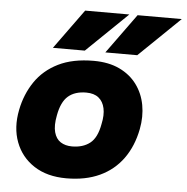

<svg xmlns="http://www.w3.org/2000/svg" viewBox="-53 -797 833 857"><g transform="rotate(5 363.5 -368.5)"><path d="M275 8Q189 8 130.5 -30Q72 -68 47.5 -133Q23 -198 39 -278Q53 -349 91 -405Q129 -461 193.5 -493Q258 -525 352 -525Q419 -525 467.5 -502Q516 -479 545.5 -439Q575 -399 584.5 -347.5Q594 -296 583 -239Q568 -162 528 -106.5Q488 -51 424.5 -21.5Q361 8 275 8ZM288 -136Q337 -136 368.5 -160.5Q400 -185 411 -247Q420 -288 413.5 -318Q407 -348 386.5 -364.5Q366 -381 331 -381Q280 -381 250 -355Q220 -329 209 -268Q200 -222 208 -192.5Q216 -163 237 -149.5Q258 -136 288 -136ZM165 -567 294 -745H492L308 -567ZM400 -567 529 -745H727L543 -567Z"/></g></svg>

Font: REM
Style: Bold Italic
Weight: 700
Italic angle: -11°
Designer: Octavio Pardo
Foundry: Ashler Design
Version: Version 1.005;gftools[0.9.28]